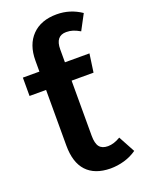

<svg xmlns="http://www.w3.org/2000/svg" viewBox="-146 -822 672 905"><g transform="rotate(-20 190.0 -370.0)"><path d="M380 -25Q352 -5 317.5 5Q283 15 247 15Q169 14 128.5 -29.5Q88 -73 88 -158V-437H5V-529H88V-584Q88 -664 132.5 -709.5Q177 -755 256 -755Q323 -755 379 -717L338 -640Q319 -651 303.5 -656Q288 -661 270 -661Q216 -661 216 -594V-529H339L326 -437H216V-161Q216 -122 229.5 -105Q243 -88 272 -88Q302 -88 335 -108Z"/></g></svg>

Font: Fira Sans Medium
Style: Regular
Weight: 500
Designer: bBox Type GmbH & Carrois Corporate GbR & Edenspiekermann AG
Foundry: bBox Type GmbH & Carrois Corporate GbR & Edenspiekermann AG
Version: Version 4.301